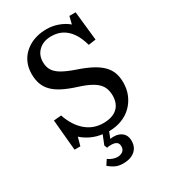

<svg xmlns="http://www.w3.org/2000/svg" viewBox="-224 -830 1044 1172"><g transform="rotate(-30 298.5 -244.5)"><path d="M291 228Q256 228 230 213Q204 198 195 188L218 153Q231 163 248.5 169.5Q266 176 282 176Q303 176 318.5 165Q334 154 334 131Q334 110 321 101Q308 92 284 92Q274 92 267.5 92.5Q261 93 254 95L246 75L272 10Q231 5 195 -12Q159 -29 133 -53L117 6H76L56 -211L109 -216Q124 -173 144.5 -141.5Q165 -110 191 -88.5Q217 -67 247 -56.5Q277 -46 311 -46Q354 -46 383.5 -60Q413 -74 428 -100.5Q443 -127 443 -163Q443 -202 428 -229Q413 -256 378 -277Q343 -298 285 -316Q228 -334 189 -354Q150 -374 126 -398.5Q102 -423 91 -454Q80 -485 80 -524Q80 -559 90 -588.5Q100 -618 119 -641.5Q138 -665 164.5 -682Q191 -699 224 -708Q257 -717 295 -717Q337 -717 376.5 -702.5Q416 -688 444 -664L457 -717H501L523 -512L471 -505Q456 -560 431.5 -595Q407 -630 374 -647.5Q341 -665 298 -665Q243 -665 209.5 -634Q176 -603 176 -553Q176 -519 191 -494.5Q206 -470 240 -450.5Q274 -431 332 -411Q389 -392 429 -370.5Q469 -349 493 -324.5Q517 -300 528 -270Q539 -240 539 -201Q539 -154 522.5 -115Q506 -76 476 -46.5Q446 -17 404.5 -1.5Q363 14 315 14L298 58Q331 53 355 61Q379 69 392 87Q405 105 405 134Q405 161 392.5 182Q380 203 355 215.5Q330 228 291 228Z"/></g></svg>

Font: Literata 18pt
Style: Regular
Weight: 400
Designer: Latin by Veronika Burian and Jose Scaglione. Greek by Irene Vlachou. Cyrillic by Vera Evstafieva.
Foundry: TypeTogether
Version: Version 3.103;gftools[0.9.29]